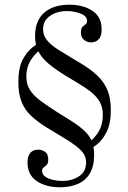

<svg xmlns="http://www.w3.org/2000/svg" viewBox="-20 -687 544 816"><path d="M349 -44 337 -71Q369 -84 393 -118Q417 -152 417 -199Q417 -230 404.5 -253Q392 -276 367.5 -295.5Q343 -315 306 -337L264 -362Q215 -392 185 -417.5Q155 -443 142 -471Q129 -499 129 -534Q129 -568 139.5 -593Q150 -618 169.5 -634.5Q189 -651 215.5 -659Q242 -667 275 -667Q334 -667 373 -641Q412 -615 412 -562Q412 -534 400 -520.5Q388 -507 367 -507Q351 -507 337.5 -517Q324 -527 324 -549Q324 -566 330.5 -572.5Q337 -579 343.5 -583.5Q350 -588 350 -598Q350 -619 322 -629.5Q294 -640 265 -640Q222 -640 192.5 -619.5Q163 -599 163 -563Q163 -535 181.5 -514Q200 -493 229.5 -474.5Q259 -456 291 -437L318 -421Q364 -394 393.5 -366Q423 -338 437 -303Q451 -268 451 -220Q451 -161 433 -126Q415 -91 391.5 -72.5Q368 -54 349 -44ZM235 109Q175 109 136 82.5Q97 56 97 4Q97 -24 109 -37.5Q121 -51 142 -51Q159 -51 172 -41.5Q185 -32 185 -9Q185 7 178.5 13.5Q172 20 165.5 24.5Q159 29 159 40Q159 54 172 63.5Q185 73 205 77.5Q225 82 245 82Q285 82 315.5 62.5Q346 43 346 3Q346 -17 336 -33Q326 -49 299.5 -69Q273 -89 223 -118L177 -146Q140 -169 113 -194Q86 -219 72 -253.5Q58 -288 58 -337Q58 -397 75.5 -431.5Q93 -466 117 -485Q141 -504 160 -514L172 -487Q141 -474 116.5 -440Q92 -406 92 -362Q92 -328 108 -303.5Q124 -279 155 -256.5Q186 -234 230 -206L272 -180Q311 -156 335 -134.5Q359 -113 369.5 -88.5Q380 -64 380 -29Q380 20 361.5 50.5Q343 81 310 95Q277 109 235 109Z"/></svg>

Font: Frank Ruhl Libre Light
Style: Regular
Weight: 300
Designer: Yanek Iontef
Foundry: Fontef
Version: Version 6.003;gftools[0.9.30]